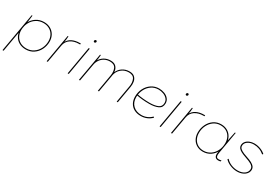

<svg xmlns="http://www.w3.org/2000/svg" viewBox="53 -1785 4408 3082"><g transform="rotate(30 2257.0 -244.5)"><path d="M141 -520H155Q152 -479 145 -435Q138 -391 134 -366L132 -354L131 -347L35 200H15ZM95 -223Q95 -302 129 -371.5Q163 -441 226 -483Q289 -525 372 -525Q440 -525 492.5 -495Q545 -465 574 -412.5Q603 -360 603 -294Q603 -216 569 -147Q535 -78 472.5 -36.5Q410 5 329 5Q259 5 206 -24.5Q153 -54 124 -106Q95 -158 95 -223ZM583 -292Q583 -354 556.5 -402.5Q530 -451 481.5 -478.5Q433 -506 370 -506Q296 -506 237.5 -468.5Q179 -431 146.5 -367Q114 -303 114 -227Q114 -166 140.5 -117.5Q167 -69 216 -41.5Q265 -14 331 -14Q404 -14 461.5 -52.5Q519 -91 551 -155Q583 -219 583 -292Z M808 -520H822Q822 -499 817.5 -463Q813 -427 805 -388L800 -395Q830 -458 890.5 -489Q951 -520 1038 -520H1052L1049 -501Q1041 -501 1032 -501Q938 -501 874.5 -458Q811 -415 797 -336L738 0H718Z M1197 -520H1217L1127 0H1107ZM1212 -663Q1212 -673 1219.5 -681Q1227 -689 1237 -689Q1246 -689 1251 -683Q1256 -677 1256 -669Q1256 -659 1248.5 -651.5Q1241 -644 1232 -644Q1223 -644 1217.5 -649.5Q1212 -655 1212 -663Z M1408 -520H1422Q1421 -495 1416.5 -461Q1412 -427 1405 -390L1399 -396Q1428 -456 1482.5 -490Q1537 -524 1606 -524Q1670 -524 1703 -491.5Q1736 -459 1743.5 -411.5Q1751 -364 1742 -315L1687 0H1667L1722 -317Q1735 -392 1709.5 -448.5Q1684 -505 1602 -505Q1550 -505 1506 -482.5Q1462 -460 1432.5 -419Q1403 -378 1394 -325L1336 0H1316ZM1951 -505Q1872 -505 1814 -455.5Q1756 -406 1743 -325L1740 -378Q1767 -446 1824 -485Q1881 -524 1955 -524Q2019 -524 2052 -491.5Q2085 -459 2092.5 -411.5Q2100 -364 2091 -315L2036 0H2016L2071 -317Q2084 -392 2058.5 -448.5Q2033 -505 1951 -505Z M2230 -220Q2230 -302 2265.5 -371.5Q2301 -441 2363.5 -482.5Q2426 -524 2504 -524Q2555 -524 2603 -506Q2651 -488 2681 -452.5Q2711 -417 2711 -367Q2711 -289 2646.5 -259.5Q2582 -230 2483 -230Q2352 -230 2246 -252L2248 -270Q2356 -248 2483 -248Q2572 -248 2632 -272.5Q2692 -297 2692 -366Q2692 -410 2664 -441.5Q2636 -473 2592 -489Q2548 -505 2502 -505Q2429 -505 2371.5 -465Q2314 -425 2282.5 -359.5Q2251 -294 2251 -220Q2251 -124 2309.5 -68Q2368 -12 2464 -12Q2518 -12 2565 -32Q2612 -52 2650 -90L2664 -76Q2622 -35 2571 -14Q2520 7 2461 7Q2392 7 2340 -20.5Q2288 -48 2259 -99.5Q2230 -151 2230 -220Z M2901 -520H2921L2831 0H2811ZM2916 -663Q2916 -673 2923.5 -681Q2931 -689 2941 -689Q2950 -689 2955 -683Q2960 -677 2960 -669Q2960 -659 2952.5 -651.5Q2945 -644 2936 -644Q2927 -644 2921.5 -649.5Q2916 -655 2916 -663Z M3112 -520H3126Q3126 -499 3121.5 -463Q3117 -427 3109 -388L3104 -395Q3134 -458 3194.5 -489Q3255 -520 3342 -520H3356L3353 -501Q3345 -501 3336 -501Q3242 -501 3178.5 -458Q3115 -415 3101 -336L3042 0H3022Z M3832 -119 3846 -178 3870 -339Q3874 -358 3877 -376Q3895 -472 3907 -520H3922L3852 -118Q3843 -70 3851.5 -43.5Q3860 -17 3895 -17Q3920 -17 3945 -24L3941 -3Q3917 3 3896 3Q3854 3 3836 -28Q3818 -59 3832 -119ZM3878 -297Q3878 -218 3845.5 -148.5Q3813 -79 3752 -37Q3691 5 3611 5Q3546 5 3495.5 -25Q3445 -55 3417.5 -107.5Q3390 -160 3390 -226Q3390 -304 3423 -373Q3456 -442 3516 -483.5Q3576 -525 3654 -525Q3721 -525 3771.5 -495.5Q3822 -466 3850 -414Q3878 -362 3878 -297ZM3410 -228Q3410 -166 3435 -117.5Q3460 -69 3506 -41.5Q3552 -14 3613 -14Q3684 -14 3740 -51.5Q3796 -89 3827.5 -153Q3859 -217 3859 -293Q3859 -354 3834 -402.5Q3809 -451 3762 -478.5Q3715 -506 3652 -506Q3582 -506 3527 -467.5Q3472 -429 3441 -365Q3410 -301 3410 -228Z M4017 -90 4031 -104Q4069 -61 4126.5 -37Q4184 -13 4248 -13Q4323 -13 4371 -47Q4419 -81 4420 -137Q4421 -159 4408 -177.5Q4395 -196 4370 -212Q4331 -235 4251 -262Q4192 -282 4157.5 -301.5Q4123 -321 4107.5 -342.5Q4092 -364 4092 -392Q4092 -431 4116.5 -461.5Q4141 -492 4182 -508.5Q4223 -525 4270 -525Q4327 -525 4382 -504.5Q4437 -484 4475 -449L4462 -434Q4420 -470 4371 -488Q4322 -506 4269 -506Q4203 -506 4157.5 -474Q4112 -442 4112 -393Q4112 -365 4133.5 -343.5Q4155 -322 4204 -301Q4239 -287 4264 -279Q4329 -258 4367 -237Q4405 -216 4423 -192.5Q4441 -169 4441 -139Q4441 -97 4415.5 -64Q4390 -31 4345.5 -12.5Q4301 6 4247 6Q4181 6 4116.5 -21Q4052 -48 4017 -90Z"/></g></svg>

Font: Fixel Italic Variable Display Thin
Style: Italic
Weight: 100
Italic angle: -10°
Designer: AlfaBravo + MacPaw
Foundry: Kyrylo Tkachov, Marchela Mozhyna, Serhii Makarenko, Maria Weinstein, Zakhar Kryvoshyya
Version: Version 1.210;Glyphs 3.2 (3217)